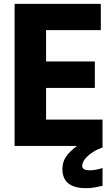

<svg xmlns="http://www.w3.org/2000/svg" viewBox="-20 -760 583 1000"><path d="M56 -740H505V-603H220V-440H474V-302H220V-137H514V8Q484 19 464 32Q444 45 431.5 58Q419 71 413.5 82.5Q408 94 408 103Q408 116 418.5 121.5Q429 127 446 127Q463 127 481.5 123.5Q500 120 514 115V208Q491 213 471 216.5Q451 220 428 220Q305 220 305 120Q305 86 322 59Q339 32 381 0H56Z"/></svg>

Font: Encode Sans Compressed
Style: ExtraBold
Weight: 800
Designer: Pablo Impallari, Andres Torresi
Foundry: Pablo Impallari, Andres Torresi
Version: Version 1.000; ttfautohint (v1.00) -l 8 -r 50 -G 200 -x 14 -